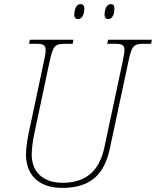

<svg xmlns="http://www.w3.org/2000/svg" viewBox="-20 -908 762 938"><path d="M509 -815C529 -815 539 -838 539 -865C539 -882 533 -888 521 -888C500 -888 491 -860 491 -837C491 -820 498 -815 509 -815ZM362 -815C381 -815 392 -838 392 -865C392 -882 385 -888 373 -888C352 -888 343 -860 343 -837C343 -820 350 -815 362 -815ZM285 10C434 10 493 -69 517 -184L607 -606C623 -683 632 -694 682 -694H718L722 -714H508L504 -694H542C575 -694 588 -689 588 -663C588 -650 584 -632 579 -606L489 -184C469 -94 418 -15 286 -15C189 -15 135 -69 135 -153C135 -176 139 -216 149 -262L222 -606C239 -683 247 -694 297 -694H335L339 -714H126L122 -694H157C190 -694 203 -689 203 -663C203 -650 200 -632 194 -606L121 -262C112 -220 107 -181 107 -154C107 -51 171 10 285 10Z"/></svg>

Font: Noto Serif SemiCondensed Thin
Style: Italic
Weight: 100
Width: 4
Italic angle: -12°
Designer: Monotype Design Team
Foundry: Monotype Imaging Inc.
Version: Version 2.013